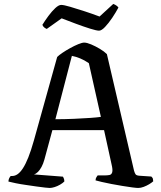

<svg xmlns="http://www.w3.org/2000/svg" viewBox="-20 -931 796 951"><path d="M226 0Q221 0 203.1 -1.9Q185.3 -3.8 160.2 -7.4Q135.1 -11.1 108.7 -14.9Q82.2 -18.6 59 -23.3Q35.9 -28 21.8 -31.7Q21.8 -40.3 25.5 -48Q29.3 -55.8 33.3 -59.4H41.6Q54.2 -59.4 67.2 -68.3Q80.3 -77.3 93.5 -97.4Q106.7 -117.6 120.2 -151.2Q133.6 -184.7 147.8 -235L263.2 -648.8Q271.7 -657.5 289.2 -669.4Q306.7 -681.2 327.7 -692.8Q348.7 -704.4 367.7 -712.2Q386.8 -720 396.9 -720Q410.4 -720 431.4 -711.1Q452.5 -702.2 474.4 -689.2Q496.3 -676.1 509.4 -663L643.9 -85.8Q646.9 -75.1 651 -68.5Q655 -61.8 669.8 -60.6L729.6 -56.6Q732.4 -53 735.1 -50.3Q737.9 -47.5 738.9 -32.9Q731.4 -26.1 718.7 -18.4Q706 -10.8 691.6 -5.4Q677.2 0 664.9 0Q656.1 0 634.7 -2.8Q613.3 -5.5 586 -10.1Q558.6 -14.6 531.9 -19.7Q505.2 -24.7 483.9 -29.8Q462.6 -34.8 453.3 -37.6Q453.3 -46.5 457.7 -53.5Q462.1 -60.5 463.6 -62.1H495.1Q511.5 -62.1 522 -64.1Q532.4 -66.1 535.8 -77.8Q539.3 -89.5 532.5 -117.3L495.4 -286.5H239.5L200 -141Q194.2 -119.8 185.7 -104.2Q177.2 -88.6 168 -79.5Q158.9 -70.4 148 -67.1L291.9 -56Q293.1 -53.5 295.9 -47.5Q298.7 -41.4 298.7 -32.1Q290.5 -23.9 277.2 -16.2Q264 -8.5 250.2 -4.3Q236.3 0 226 0ZM254.4 -340.4Q302.7 -340.6 347.2 -342.5Q391.7 -344.4 426.5 -346.9Q461.4 -349.4 479.7 -352.1L420.1 -618Q398.4 -633 377.2 -641.7Q356 -650.5 336 -654.2ZM470.5 -779.1Q458.5 -779.1 426.6 -789Q394.8 -798.9 356.4 -813.2Q318 -827.5 285.4 -840.2L211.6 -787.7Q206.1 -789.7 199.8 -794.5Q193.5 -799.2 189.8 -807.8Q202.8 -828.9 219.8 -852Q236.8 -875 253.8 -890.9Q270.9 -906.7 283.2 -906.7Q295.7 -906.7 327.9 -897.3Q360.1 -887.9 399.8 -874.9Q439.5 -861.9 473.1 -849.1L541 -911.5Q550.3 -908.1 556.9 -903.2Q563.6 -898.4 566.6 -893.6Q553.8 -869.5 535.8 -842.6Q517.7 -815.8 500.3 -797.5Q482.9 -779.1 470.5 -779.1Z"/></svg>

Font: Texturina Medium
Style: Regular
Weight: 500
Designer: Guillermo Torres Carreño
Foundry: Omnibus-Type
Version: Version 1.003